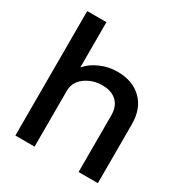

<svg xmlns="http://www.w3.org/2000/svg" viewBox="-175 -876 946 1002"><g transform="rotate(30 298.0 -375.0)"><path d="M356 -555.2Q449.2 -555.2 503.7 -501.7Q558.1 -448.2 558.1 -355V0H441.9V-341.8Q441.9 -395 410.9 -424.6Q379.9 -454.1 324.2 -454.1Q264.6 -454.1 220.7 -421.1Q176.8 -388.2 176.8 -335.9V0H61V-750H176.8V-477.1Q206.5 -512.7 255.4 -533.9Q304.2 -555.2 356 -555.2Z"/></g></svg>

Font: Oakes Grotesk Medium
Style: Regular
Weight: 500
Designer: Samuel Oakes
Foundry: Samuel Oakes
Version: Version 1.000;PS 001.000;hotconv 1.0.88;makeotf.lib2.5.64775